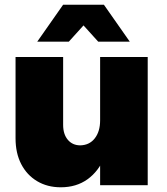

<svg xmlns="http://www.w3.org/2000/svg" viewBox="-20 -786 708 815"><path d="M248 -256Q248 -216 268 -192.5Q288 -169 321 -169Q360 -170 382.5 -199Q405 -228 405 -275H451Q451 -185 425 -122Q399 -59 351.5 -25Q304 9 238 9Q181 9 137.5 -17Q94 -43 70 -89.5Q46 -136 46 -199V-544H248ZM405 -544H607V0H405ZM248 -766H421L531 -609H397L284 -734H385L272 -609H138Z"/></svg>

Font: Alexandria ExtraBold
Style: Regular
Weight: 800
Designer: Mohamed Gaber
Foundry: Kief Type Foundry
Version: Version 5.100